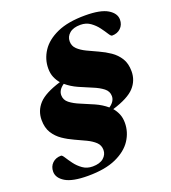

<svg xmlns="http://www.w3.org/2000/svg" viewBox="-150 -841 945 1061"><g transform="rotate(-20 323.0 -310.5)"><path d="M476.5 -97.5Q476.5 -43 445.8 4Q415 51 350.8 80Q286.5 109 185.5 109Q95 109 53.2 83.8Q11.5 58.5 11.5 21.5Q11.5 -8.5 31.2 -27.8Q51 -47 82.5 -47Q89 -47 100 -29.5Q111 -12 128 11Q145 34 169.5 51.5Q194 69 227.5 69Q269.5 69 291.8 49.8Q314 30.5 314 3Q314 -24.5 294.8 -42.8Q275.5 -61 245.5 -75.5Q215.5 -90 181.5 -105.2Q147.5 -120.5 117.5 -141Q87.5 -161.5 68.2 -192.2Q49 -223 49 -268.5Q49 -323 85.5 -362.8Q122 -402.5 215.5 -431Q200 -449 190.5 -471.5Q181 -494 181 -523.5Q181 -578 211.8 -625Q242.5 -672 306.8 -701Q371 -730 472 -730Q562.5 -730 604.2 -704.8Q646 -679.5 646 -642.5Q646 -612.5 626.2 -593.2Q606.5 -574 575 -574Q568.5 -574 557.5 -591.5Q546.5 -609 529.5 -632Q512.5 -655 488 -672.5Q463.5 -690 430 -690Q388 -690 365.8 -671Q343.5 -652 343.5 -624Q343.5 -596.5 362.8 -578.2Q382 -560 412 -545.5Q442 -531 476 -515.8Q510 -500.5 540 -480Q570 -459.5 589.2 -429Q608.5 -398.5 608.5 -352.5Q608.5 -298 572 -258.2Q535.5 -218.5 442 -190Q457.5 -172 467 -149.5Q476.5 -127 476.5 -97.5ZM459.5 -260.5Q459.5 -289 436 -307.2Q412.5 -325.5 376.2 -340.2Q340 -355 301.2 -372.2Q262.5 -389.5 232.5 -415Q198 -391.5 198 -360.5Q198 -332 221.5 -313.8Q245 -295.5 281.2 -280.8Q317.5 -266 356.2 -248.8Q395 -231.5 425 -206Q459.5 -229.5 459.5 -260.5Z"/></g></svg>

Font: Newsreader 72pt ExtraBold
Style: Italic
Weight: 800
Italic angle: -17°
Designer: Hugues Gentile
Foundry: Production Type
Version: Version 1.003; ttfautohint (v1.8.3)